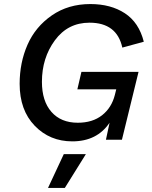

<svg xmlns="http://www.w3.org/2000/svg" viewBox="-20 -690 750 948"><path d="M362 -249 382 -335H664L582 0H503L521 -84Q459 8 337 8Q226 8 151.5 -69Q77 -146 77 -276Q77 -381 116 -469.5Q155 -558 236 -614Q317 -670 426 -670Q527 -670 596.5 -624.5Q666 -579 690 -484L584 -455Q557 -578 422 -578Q315 -578 251 -491Q187 -404 187 -286Q187 -191 234 -137.5Q281 -84 364 -84Q437 -84 484 -121Q531 -158 547 -221L554 -249ZM217 238 295 71H404L300 238Z"/></svg>

Font: Elaine Sans Medium
Style: Italic
Weight: 500
Italic angle: -13°
Designer: Wei Huang
Foundry: Wei Huang
Version: Version 2.001;December 24, 2019;FontCreator 12.0.0.2547 64-b